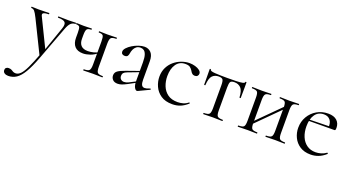

<svg xmlns="http://www.w3.org/2000/svg" viewBox="-86 -940 3175 1752"><g transform="rotate(20 1501.5 -64.5)"><path d="M431.4 -386Q434.2 -386 434.2 -380Q434.2 -374 431.4 -374Q406.2 -374 388 -357Q369.8 -340 354.2 -297.4L232 28Q196 124 162.9 179.5Q129.8 235 94.6 258Q59.4 281 15.8 281Q-5.2 281 -20.1 271.3Q-35 261.6 -35 241.6Q-35 227.2 -25.3 219.7Q-15.6 212.2 -3.8 212.2Q15.6 212.2 26 217.9Q36.4 223.6 46 229.7Q55.6 235.8 71.6 235.8Q96.4 235.8 118.8 213.3Q141.2 190.8 167 136.9Q192.8 83 227.8 -10.2L227.2 18.4L69.2 -303Q47.2 -347 34.7 -360.5Q22.2 -374 3.4 -374Q1.2 -374 1.2 -380Q1.2 -386 3.4 -386Q19.4 -386 36.7 -385Q54 -384 70 -384Q102.8 -384 127.8 -385Q152.8 -386 173.2 -386Q175.4 -386 175.4 -380Q175.4 -374 173.2 -374Q141.4 -374 124.6 -366Q107.8 -358 119.6 -335L257 -53.4L233.8 -12L332 -294.4Q347.4 -339.4 331.7 -356.7Q316 -374 263 -374Q261 -374 261 -380Q261 -386 263 -386Q287 -386 308.5 -385Q330 -384 364 -384Q385.6 -384 399.1 -385Q412.6 -386 431.4 -386Z M709.6 -81V-305Q709.6 -349 700.7 -361.5Q691.8 -374 659.2 -374Q657 -374 657 -380Q657 -386 659.2 -386Q675.4 -386 696.7 -385Q718 -384 739.2 -384Q763 -384 787 -385Q811 -386 828.6 -386Q831.6 -386 831.6 -380Q831.6 -374 828.6 -374Q788.2 -374 777.1 -360Q766 -346 766 -303V-81Q766 -38 777.1 -25Q788.2 -12 828.6 -12Q831.6 -12 831.6 -6Q831.6 0 828.6 0Q810 0 786.5 -1Q763 -2 739.2 -2Q713.6 -2 689 -1Q664.4 0 645 0Q643 0 643 -6Q643 -12 645 -12Q685.6 -12 697.6 -25Q709.6 -38 709.6 -81ZM534.2 -303Q534.2 -293.4 534.2 -284.1Q534.2 -274.8 534.2 -267.2Q534.2 -224.6 555.9 -202.3Q577.6 -180 621.6 -180Q646.8 -180 676.1 -187.3Q705.4 -194.6 727.6 -208.6L730 -202.6Q692.6 -170.2 655 -157.4Q617.4 -144.6 587.4 -144.6Q533.6 -144.6 506.7 -174.2Q479.8 -203.8 479.8 -258.8V-305Q479.8 -349 472.7 -361.5Q465.6 -374 440 -374Q437.2 -374 437.2 -380Q437.2 -386 440 -386Q454.6 -386 472.2 -385Q489.8 -384 508.6 -384Q529 -384 549.7 -385Q570.4 -386 585.8 -386Q588.6 -386 588.6 -380Q588.6 -374 585.8 -374Q553.8 -374 544 -360Q534.2 -346 534.2 -303Z M1175.2 6Q1171.2 8 1166.8 8Q1153.6 8 1142 -13.6Q1130.4 -35.2 1130.4 -76.2V-255Q1130.4 -302 1121.8 -328Q1113.2 -354 1098.6 -364.2Q1084 -374.4 1065.8 -374.4Q1041.2 -374.4 1025.2 -361.7Q1009.2 -349 1001 -330.1Q992.8 -311.2 990 -291.8Q988.6 -278 981.2 -266.1Q973.8 -254.2 952.6 -254.2Q937.2 -254.2 928.2 -262Q919.2 -269.8 919.2 -284Q919.2 -302 937 -321.3Q954.8 -340.6 982.3 -357.5Q1009.8 -374.4 1040.6 -384.7Q1071.4 -395 1097.6 -395Q1136 -395 1161 -368.5Q1186 -342 1186 -285V-108Q1186 -73.4 1194.9 -57Q1203.8 -40.6 1224.4 -40.6Q1242.4 -40.6 1274.2 -54Q1279 -56 1281.1 -50.5Q1283.2 -45 1278.2 -43ZM978.8 7Q947 7 930.8 -10.3Q914.6 -27.6 914.6 -51.4Q914.6 -79.4 936.9 -95.7Q959.2 -112 1009.2 -129.4L1140.4 -175.8L1142.8 -164.8L1026.6 -120.6Q1003.6 -112.2 994.1 -101Q984.6 -89.8 984.6 -72.8Q984.6 -51.8 997 -40.2Q1009.4 -28.6 1028.2 -28.6Q1038.6 -28.6 1048.9 -31.3Q1059.2 -34 1068.8 -38.6L1154.2 -82.2L1156 -70L1069.2 -23Q1039.4 -7.6 1019 -0.3Q998.6 7 978.8 7Z M1510.8 12Q1442.6 12 1399.6 -17.5Q1356.6 -47 1336.3 -92.6Q1316 -138.2 1316 -185.2Q1316 -235.2 1335.4 -274.2Q1354.8 -313.2 1386.9 -340.1Q1419 -367 1457.8 -381Q1496.6 -395 1534.4 -395Q1562.6 -395 1589.2 -387.3Q1615.8 -379.6 1633.2 -365.9Q1650.6 -352.2 1650.6 -334.4Q1650.6 -321.4 1641.8 -311.7Q1633 -302 1616.4 -302Q1600.2 -302 1589.4 -311.8Q1578.6 -321.6 1572.2 -334.6Q1561.2 -353 1546.3 -363.9Q1531.4 -374.8 1501 -374.8Q1443.6 -374.8 1412.9 -330.6Q1382.2 -286.4 1382.2 -215Q1382.2 -164.2 1399.6 -120.3Q1417 -76.4 1453.8 -49.5Q1490.6 -22.6 1550 -22.6Q1576.8 -22.6 1602.9 -30Q1629 -37.4 1651.6 -55.8Q1654.4 -57.8 1657.9 -53.8Q1661.4 -49.8 1658.6 -47.8Q1624.4 -16.6 1589 -2.3Q1553.6 12 1510.8 12Z M1810 0Q1807.8 0 1807.8 -6Q1807.8 -12 1810 -12Q1851.4 -12 1863 -25Q1874.6 -38 1874.6 -81V-303Q1874.6 -343.6 1865.6 -357.4Q1856.6 -371.2 1825.2 -371.2Q1787.4 -371.2 1764.2 -347.5Q1741 -323.8 1737 -255.4Q1736.8 -253.2 1730.9 -253.2Q1725 -253.2 1725 -255.4Q1725 -269.4 1725 -297.8Q1725 -326.2 1724.5 -356.2Q1724 -386.2 1724 -405Q1724 -410 1730 -410Q1736 -410 1736 -405Q1736 -391.2 1782.1 -388.1Q1828.2 -385 1903 -385Q1952 -385 1989.4 -386.1Q2026.8 -387.2 2048 -391.6Q2069.2 -396 2069.2 -405Q2069.2 -410 2075.2 -410Q2081.2 -410 2081.2 -405Q2081.2 -386.2 2081.2 -356.2Q2081.2 -326.2 2080.7 -297.8Q2080.2 -269.4 2080.2 -255.4Q2080.2 -253.2 2074.3 -253.2Q2068.4 -253.2 2068.2 -255.4Q2064.4 -323.8 2039.9 -347.5Q2015.4 -371.2 1977.8 -371.2Q1947.4 -371.2 1939.1 -357.4Q1930.8 -343.6 1930.8 -303V-81Q1930.8 -38 1942 -25Q1953.2 -12 1993.6 -12Q1996.6 -12 1996.6 -6Q1996.6 0 1993.6 0Q1975 0 1951.5 -1Q1928 -2 1903.4 -2Q1878.6 -2 1854.5 -1Q1830.4 0 1810 0Z M2240.6 -48 2226.6 -62 2498.4 -333.8 2512.4 -320ZM2209.8 -81V-305Q2209.8 -349 2198.6 -361.5Q2187.4 -374 2147 -374Q2144 -374 2144 -380Q2144 -386 2147 -386Q2165.6 -386 2189.7 -385Q2213.8 -384 2239.4 -384Q2263.2 -384 2287.2 -385Q2311.2 -386 2329.6 -386Q2331.6 -386 2331.6 -380Q2331.6 -374 2329.6 -374Q2288.4 -374 2277.2 -360Q2266 -346 2266 -303V-81Q2266 -38 2277.2 -25Q2288.4 -12 2329.6 -12Q2331.6 -12 2331.6 -6Q2331.6 0 2329.6 0Q2310.2 0 2286.7 -1Q2263.2 -2 2239.4 -2Q2213.7 -2 2189.6 -1Q2165.5 0 2146 0Q2143 0 2143 -6Q2143 -12 2146 -12Q2187.4 -12 2198.6 -25Q2209.8 -38 2209.8 -81ZM2478.8 -81V-305Q2478.8 -349 2467.6 -361.5Q2456.4 -374 2416 -374Q2413 -374 2413 -380Q2413 -386 2416 -386Q2434.6 -386 2458.7 -385Q2482.8 -384 2508.4 -384Q2532.2 -384 2556.2 -385Q2580.2 -386 2598.6 -386Q2600.6 -386 2600.6 -380Q2600.6 -374 2598.6 -374Q2557.4 -374 2546.2 -360Q2535 -346 2535 -303V-81Q2535 -38 2546.2 -25Q2557.4 -12 2598.6 -12Q2600.6 -12 2600.6 -6Q2600.6 0 2598.6 0Q2579.2 0 2555.7 -1Q2532.2 -2 2508.4 -2Q2482.8 -2 2458.1 -1Q2433.5 0 2415.1 0Q2412 0 2412 -6Q2412 -12 2414.9 -12Q2455.6 -12 2467.2 -25Q2478.8 -38 2478.8 -81Z M2853.8 12Q2792 12 2750.1 -15.4Q2708.2 -42.8 2687.1 -86.9Q2666 -131 2666 -180.2Q2666 -240.8 2694.4 -289.3Q2722.8 -337.8 2771.5 -366.4Q2820.2 -395 2881.2 -395Q2936 -395 2965.4 -368.5Q2994.8 -342 2994.8 -296Q2994.8 -285 2992.8 -278.8Q2990.8 -272.6 2983 -272.6H2924.6Q2929 -322 2907.6 -348.5Q2886.2 -375 2846.6 -375Q2791.4 -375 2761.6 -333.1Q2731.8 -291.2 2731.8 -219Q2731.8 -162.2 2750.2 -118.2Q2768.6 -74.2 2804.2 -48.8Q2839.8 -23.4 2889.4 -23.4Q2915 -23.4 2942.1 -31.2Q2969.2 -39 2992.8 -56.2Q2994.8 -58.2 2998.3 -53.8Q3001.8 -49.4 2999.8 -46.4Q2964.4 -15 2928.3 -1.5Q2892.2 12 2853.8 12ZM2714.4 -271.4 2713.4 -284 2941.2 -289V-272.6Z"/></g></svg>

Font: Cormorant Light
Style: Regular
Weight: 300
Designer: Christian Thalmann (Catharsis Fonts)
Foundry: Catharsis Fonts
Version: Version 4.000